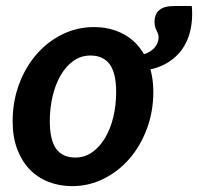

<svg xmlns="http://www.w3.org/2000/svg" viewBox="-20 -611 658 638"><path d="M230.5 -87.5Q261.5 -87.5 286.5 -105.2Q311.5 -123 329.2 -152.8Q347 -182.5 356.5 -222Q366 -261.5 366 -305Q366 -367.5 344.8 -397Q323.5 -426.5 280.5 -426.5Q249.5 -426.5 224.5 -409Q199.5 -391.5 182 -361.5Q164.5 -331.5 155 -292Q145.5 -252.5 145.5 -208.5Q145.5 -146 166.5 -116.8Q187.5 -87.5 230.5 -87.5ZM617 -591Q618 -586 618.2 -577.5Q618.5 -569 618.5 -563.5Q618.5 -530.5 610.2 -500.8Q602 -471 585 -447Q568 -423 541.8 -405.8Q515.5 -388.5 480 -380.5Q484.5 -363.5 487 -345.2Q489.5 -327 489.5 -306Q489.5 -240 468 -182.8Q446.5 -125.5 409.8 -83.2Q373 -41 324 -16.8Q275 7.5 219.5 7.5Q177 7.5 140.8 -6.8Q104.5 -21 78.2 -48.5Q52 -76 37 -116Q22 -156 22 -207.5Q22 -274 43.5 -331.5Q65 -389 101.8 -431Q138.5 -473 187.5 -497Q236.5 -521 292 -521Q346.5 -521 389.8 -498Q433 -475 458.5 -431Q482.5 -438.5 494.8 -454Q507 -469.5 507 -487Q507 -493.5 505 -498.8Q503 -504 500.2 -509.8Q497.5 -515.5 495.5 -522.2Q493.5 -529 493.5 -538Q493.5 -563.5 509 -577.2Q524.5 -591 559 -591Z"/></svg>

Font: Lato 2
Style: Bold Italic
Weight: 700
Italic angle: -7°
Designer: Lukasz Dziedzic with Adam Twardoch and Botio Nikoltchev
Foundry: tyPoland Lukasz Dziedzic
Version: Version 2.015; 2015-08-06; http://www.latofonts.com/